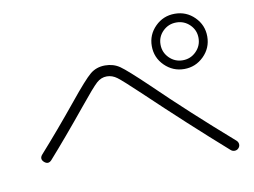

<svg xmlns="http://www.w3.org/2000/svg" viewBox="-73 -858 1145 866"><g transform="rotate(-10 500.0 -425.0)"><path d="M837.5 -565.5Q863 -591 863 -627Q863 -663 837.5 -688Q812 -713 776 -713Q740 -713 714.5 -688Q689 -663 689 -627Q689 -591 714.5 -565.5Q740 -540 776 -540Q812 -540 837.5 -565.5ZM649 -627Q649 -679 686 -716Q723 -753 776 -753Q829 -753 866 -716Q903 -679 903 -627Q903 -574 865.5 -537Q828 -500 776 -500Q724 -500 686.5 -537Q649 -574 649 -627ZM113 -199Q97 -182 79 -198Q62 -214 78 -232Q162 -326 256 -441Q329 -531 357.5 -554.5Q386 -578 426 -578Q464 -578 493 -558Q522 -538 611 -453Q760 -308 951 -141Q959 -134 960 -124Q961 -114 954 -106Q947 -98 936.5 -97.5Q926 -97 918 -104Q749 -253 566 -427Q494 -495 472 -511.5Q450 -528 425 -528Q399 -528 378 -509Q357 -490 296 -415Q193 -289 113 -199Z"/></g></svg>

Font: Rounded Mplus 1c Light
Style: Regular
Weight: 300
Version: Version 1.059.20150529